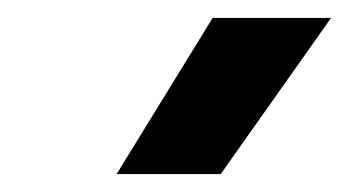

<svg xmlns="http://www.w3.org/2000/svg" viewBox="-20 -763 389 214"><path d="M217 -743H349L226 -569H110Z"/></svg>

Font: Prompt Medium
Style: Italic
Weight: 500
Italic angle: -12°
Designer: Katatrad Team
Foundry: CadsonDemak
Version: Version 1.001